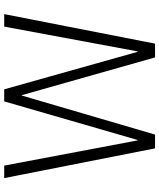

<svg xmlns="http://www.w3.org/2000/svg" viewBox="56 -796 740 891"><g transform="rotate(-90 425.5 -350.0)"><path d="M45 -700H103L220 -81H222L401 -700H457L631 -81H633L748 -700H806L669 0H605L430 -618H428L247 0H183Z"/></g></svg>

Font: Chakra Petch Light
Style: Regular
Weight: 300
Designer: Katatrad Aksorn Co.,Ltd.
Foundry: Cadson Demak Co.,Ltd.
Version: Version 1.000; ttfautohint (v1.6)